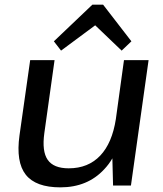

<svg xmlns="http://www.w3.org/2000/svg" viewBox="-20 -799 703 827"><path d="M171 -226Q160 -147 185.5 -110.5Q211 -74 276 -74Q360 -74 412 -129Q463 -183 479 -286L514 -540H620L544 0H467L464 -117Q449 -91 429 -70Q357 8 240 8Q134 8 91 -46.5Q48 -101 64 -216L110 -540H215ZM212 -621 378 -779H424L546 -621L504 -581L390 -690L243 -581Z"/></svg>

Font: Pathway Extreme 8pt Thin 12pt Medium
Style: Italic
Weight: 500
Italic angle: -8°
Version: Version 1.001;gftools[0.9.26]